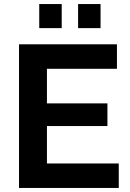

<svg xmlns="http://www.w3.org/2000/svg" viewBox="-20 -929 641 949"><path d="M174 -790V-909H285V-790ZM366 -790V-909H477V-790ZM567 -121V0H74V-710H558V-589H212V-418H511V-306H212V-121Z"/></svg>

Font: Raleway-v4020
Style: Bold
Weight: 700
Designer: Matt McInerney, Pablo Impallari, Rodrigo Fuenzalida
Foundry: Matt McInerney, Pablo Impallari, Rodrigo Fuenzalida
Version: Version 4.020;PS 004.020;hotconv 1.0.88;makeotf.lib2.5.64775